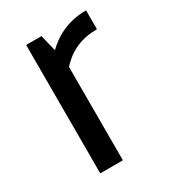

<svg xmlns="http://www.w3.org/2000/svg" viewBox="-133 -588 597 664"><g transform="rotate(-30 165.0 -256.5)"><path d="M73.2 0V-512.7H134.3L150.4 -447.3Q217.8 -512.7 312.5 -512.7V-437.5Q220.7 -437.5 163.6 -372.6V0Z"/></g></svg>

Font: Voltera
Style: Regular
Weight: 400
Designer: Bernd Montag
Version: Version 1.301